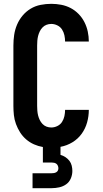

<svg xmlns="http://www.w3.org/2000/svg" viewBox="-20 -763 540 1003"><path d="M150 220V142H250Q256 142 262 141Q268 140 273.5 137Q279 134 282 128.5Q285 123 285 116Q285 110 282.5 103.5Q280 97 275 93Q270 89 263.5 87.5Q257 86 250 86H204V5Q180 1 157.5 -9Q135 -19 116.5 -35Q98 -51 85 -71.5Q72 -92 63.5 -115Q55 -138 52.5 -162Q50 -186 50 -210V-525Q50 -553 54 -580.5Q58 -608 69 -634Q80 -660 98 -681.5Q116 -703 140 -717.5Q164 -732 192 -737.5Q220 -743 248 -743Q274 -743 300 -738Q326 -733 349 -721Q372 -709 390.5 -690Q409 -671 421 -647.5Q433 -624 438.5 -598Q444 -572 444 -546H320Q320 -562 316.5 -578.5Q313 -595 304 -609Q295 -623 279.5 -630.5Q264 -638 248 -638Q235 -638 223 -633.5Q211 -629 202 -619.5Q193 -610 187.5 -598.5Q182 -587 179 -575Q176 -563 175 -550Q174 -537 174 -525V-210Q174 -198 175 -185Q176 -172 179 -160Q182 -148 187.5 -136.5Q193 -125 202 -115.5Q211 -106 223 -101.5Q235 -97 248 -97Q264 -97 279.5 -104.5Q295 -112 304 -126Q313 -140 316.5 -156.5Q320 -173 320 -189H444Q444 -156 435 -123.5Q426 -91 406.5 -64Q387 -37 358 -19.5Q329 -2 296 4V46Q310 50 322 58Q334 66 342.5 77Q351 88 354.5 102Q358 116 358 130Q358 150 350 169Q342 188 326 199.5Q310 211 290 215.5Q270 220 250 220Z"/></svg>

Font: Iosevka SS18 Extrabold
Style: Regular
Weight: 800
Monospace: yes
Designer: Belleve Invis
Foundry: Belleve Invis
Version: Version 25.1.1; ttfautohint (v1.8.4)